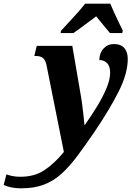

<svg xmlns="http://www.w3.org/2000/svg" viewBox="-175 -786 732 1046"><path d="M-60 240Q-113 240 -155 222L-140 164Q-130 168 -110.5 172.5Q-91 177 -64 177Q13 177 67 141Q121 105 173 42L79 -428Q73 -458 59.5 -469.5Q46 -481 20 -481H12L25 -536H219L263 -279Q268 -253 272.5 -218Q277 -183 280.5 -151.5Q284 -120 285 -105H287Q324 -157 355.5 -209Q387 -261 406 -307.5Q425 -354 425 -390Q425 -425 408.5 -442Q392 -459 366 -459Q367 -498 389.5 -522Q412 -546 445 -546Q484 -546 502.5 -524Q521 -502 521 -465Q521 -387 473 -290.5Q425 -194 340 -68Q288 8 245 65.5Q202 123 158.5 162Q115 201 62.5 220.5Q10 240 -60 240ZM158 -619Q175 -638 199 -663.5Q223 -689 247 -716Q271 -743 289 -766H426Q434 -746 446.5 -718.5Q459 -691 472 -664.5Q485 -638 494 -619L491 -606H424Q410 -623 387 -650.5Q364 -678 349 -697Q316 -673 284.5 -649Q253 -625 225 -606H155Z"/></svg>

Font: Noto Serif Condensed ExtraBold
Style: Italic
Weight: 800
Width: 3
Italic angle: -12°
Designer: Monotype Design Team
Foundry: Monotype Imaging Inc.
Version: Version 2.014; ttfautohint (v1.8.4.7-5d5b)